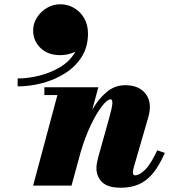

<svg xmlns="http://www.w3.org/2000/svg" viewBox="-20 -868 791 898"><path d="M248.5 -423.5H187.5V-460H440L411.5 -355Q440.5 -405.5 478.8 -437.5Q517 -469.5 566 -469.5Q631 -469.5 662 -428.2Q693 -387 673.5 -319.5L605 -83Q604 -79 602.8 -73Q601.5 -67 601.5 -63Q601.5 -48 611.5 -48Q632 -48 658.8 -74.2Q685.5 -100.5 715.5 -165L751 -153Q723.5 -90 692.8 -54.5Q662 -19 626 -4.5Q590 10 545.5 10Q484 10 457.5 -16.2Q431 -42.5 431 -82Q431 -93.5 434 -109Q437 -124.5 440.5 -137L488.5 -308Q505 -366.5 505.5 -385Q506 -403.5 497.5 -403.5Q482 -403.5 457 -371.5Q432 -339.5 405.2 -283.8Q378.5 -228 357.5 -157.5L314.5 0H135ZM135 -726Q135 -757.5 152.5 -785.5Q170 -813.5 199 -830.8Q228 -848 262 -848Q296.5 -848 326 -831Q355.5 -814 373.5 -783.2Q391.5 -752.5 391.5 -711Q391.5 -649 362.5 -602.8Q333.5 -556.5 285.2 -525.8Q237 -495 178.8 -479.5Q120.5 -464 62.5 -464V-501Q110 -501 163.2 -514Q216.5 -527 262 -554.5Q307.5 -582 332.5 -626Q315.5 -618 297.2 -614Q279 -610 262.5 -610Q204 -610 169.5 -643.5Q135 -677 135 -726Z"/></svg>

Font: Bodoni* 06pt Fatface
Style: Italic
Weight: 900
Italic angle: -13°
Version: Version 2.3